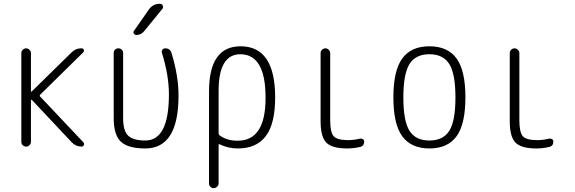

<svg xmlns="http://www.w3.org/2000/svg" viewBox="-20 -775 3040 1015"><path d="M118.2 0Q108.4 0 100.6 -6.8Q92.8 -13.7 92.8 -25.4V-494.1Q92.8 -504.9 100.6 -512.2Q108.4 -519.5 118.2 -519.5Q127.9 -519.5 135.7 -511.7Q143.6 -503.9 143.6 -494.1V-292Q143.6 -291 145 -290.5Q146.5 -290 147.5 -291L358.4 -498Q380.9 -520.5 412.1 -519.5Q419.9 -519.5 422.9 -511.7Q425.8 -503.9 419.9 -498L191.4 -273.4Q188.5 -270.5 191.4 -265.6L420.9 -22.5Q426.8 -16.6 423.3 -8.3Q419.9 0 412.1 0Q380.9 0 359.4 -22.5L147.5 -248Q145.5 -248 143.6 -247.1V-25.4Q143.6 -15.6 136.2 -7.8Q128.9 0 118.2 0Z M748 9.8Q657.2 9.8 619.1 -25.9Q581.1 -61.5 581.1 -150.4V-495.1Q581.1 -505.9 588.4 -512.7Q595.7 -519.5 606 -519.5Q616.2 -519.5 623.5 -512.7Q630.9 -505.9 630.9 -495.1V-150.4Q630.9 -84 657.2 -58.1Q683.6 -32.2 748 -32.2Q873 -32.2 873 -276.4Q873 -376 835.9 -496.1Q833 -504.9 838.4 -512.2Q843.8 -519.5 853.5 -519.5Q878.9 -519.5 886.7 -495.1Q923.8 -374 923.8 -269.5Q923.8 9.8 748 9.8ZM826.2 -754.9Q835.9 -754.9 840.3 -745.6Q844.7 -736.3 837.9 -727.5L742.2 -610.4Q727.5 -590.8 700.2 -589.8Q692.4 -589.8 687.5 -597.7Q682.6 -605.5 688.5 -612.3L767.6 -725.6Q789.1 -754.9 824.2 -754.9Z M1135.7 -294.9V-69.3Q1135.7 -65.4 1139.6 -60.5Q1179.7 -30.3 1237.3 -31.2Q1384.8 -31.2 1383.8 -259.8Q1383.8 -487.3 1251 -488.3Q1135.7 -488.3 1135.7 -294.9ZM1085 194.3V-292Q1085 -530.3 1252 -530.3Q1434.6 -530.3 1434.6 -259.8Q1434.6 -121.1 1385.3 -55.7Q1335.9 9.8 1237.3 9.8Q1186.5 9.8 1139.6 -12.7Q1135.7 -14.6 1135.7 -9.8V194.3Q1135.7 204.1 1127.9 211.9Q1120.1 219.7 1109.9 219.7Q1099.6 219.7 1092.3 212.4Q1085 205.1 1085 194.3Z M1815.4 9.8Q1735.4 9.8 1705.1 -21Q1674.8 -51.8 1674.8 -134.8V-494.1Q1674.8 -504.9 1682.6 -512.2Q1690.4 -519.5 1700.2 -519.5Q1710 -519.5 1717.8 -511.7Q1725.6 -503.9 1725.6 -494.1V-139.6Q1725.6 -75.2 1744.1 -54.7Q1762.7 -34.2 1820.3 -34.2Q1849.6 -34.2 1882.8 -42Q1890.6 -43.9 1897.9 -39.6Q1905.3 -35.2 1905.3 -27.3Q1905.3 -2.9 1882.8 2Q1848.6 9.8 1815.4 9.8Z M2355.5 -436Q2323.2 -488.3 2250 -488.3Q2176.8 -488.3 2144.5 -436Q2112.3 -383.8 2112.3 -259.8Q2112.3 -135.7 2144.5 -84Q2176.8 -32.2 2250 -32.2Q2323.2 -32.2 2355.5 -84Q2387.7 -135.7 2387.7 -259.8Q2387.7 -383.8 2355.5 -436ZM2393.6 -54.7Q2346.7 9.8 2250 9.8Q2153.3 9.8 2106.4 -54.7Q2059.6 -119.1 2059.6 -260.3Q2059.6 -401.4 2106.4 -465.8Q2153.3 -530.3 2250 -530.3Q2346.7 -530.3 2393.6 -465.8Q2440.4 -401.4 2440.4 -260.3Q2440.4 -119.1 2393.6 -54.7Z M2815.4 9.8Q2735.4 9.8 2705.1 -21Q2674.8 -51.8 2674.8 -134.8V-494.1Q2674.8 -504.9 2682.6 -512.2Q2690.4 -519.5 2700.2 -519.5Q2710 -519.5 2717.8 -511.7Q2725.6 -503.9 2725.6 -494.1V-139.6Q2725.6 -75.2 2744.1 -54.7Q2762.7 -34.2 2820.3 -34.2Q2849.6 -34.2 2882.8 -42Q2890.6 -43.9 2897.9 -39.6Q2905.3 -35.2 2905.3 -27.3Q2905.3 -2.9 2882.8 2Q2848.6 9.8 2815.4 9.8Z"/></svg>

Font: Rounded-L Mgen+ 1mn light
Style: Regular
Weight: 200
Designer: [Source Han Sans]
Ryoko NISHIZUKA  (kana & ideographs); Paul D. Hunt (Latin, Greek & Cyrillic); Wenlong ZHANG  (bopomofo
Version: Version 1.059.20150602